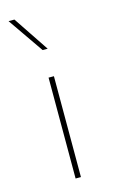

<svg xmlns="http://www.w3.org/2000/svg" viewBox="-100 -654 409 695"><g transform="rotate(-15 104.0 -306.5)"><path d="M114 -378V0H94V-378ZM29 -613 118 -480H99L7 -613Z"/></g></svg>

Font: Josefin Sans Thin
Style: Regular
Weight: 250
Designer: Santiago Orozco
Foundry: Typemade
Version: Version 2.000